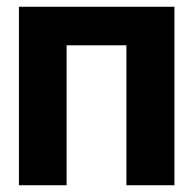

<svg xmlns="http://www.w3.org/2000/svg" viewBox="-20 -548 575 568"><path d="M36 0H177V-414H354V0H496V-528H36Z"/></svg>

Font: Asimov Pro
Style: Bd
Weight: 700
Designer: Google
Version: Version 2.000980; 2014